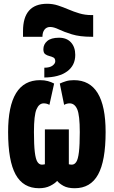

<svg xmlns="http://www.w3.org/2000/svg" viewBox="-20 -988 603 1018"><path d="M102 -823Q102 -968 230 -968Q260 -968 287.5 -959Q315 -950 343 -938Q371 -926 401 -917Q431 -908 466 -908H474V-793H466Q403 -793 361 -806Q319 -819 292 -832Q265 -845 246 -845Q227 -845 216 -831Q205 -817 205 -793H102ZM215 -629Q244 -629 258.5 -640Q273 -651 273 -663Q273 -678 263.5 -683Q254 -688 241.5 -691Q229 -694 219.5 -701Q210 -708 210 -727Q210 -753 230.5 -770.5Q251 -788 293 -788Q334 -788 356.5 -763Q379 -738 379 -697Q379 -641 336 -609.5Q293 -578 215 -577ZM187 10Q103 10 63 -62.5Q23 -135 23 -288Q23 -563 192 -563Q216 -563 234 -558Q252 -553 267 -545L242 -432Q228 -440 212 -440Q187 -440 173.5 -408.5Q160 -377 160 -288Q160 -220 164.5 -182Q169 -144 178.5 -129.5Q188 -115 202 -115Q209 -115 218 -117V-302H345V-117Q354 -115 361 -115Q375 -115 384.5 -129.5Q394 -144 398.5 -182Q403 -220 403 -288Q403 -377 389.5 -408.5Q376 -440 349 -440Q334 -440 320 -432L297 -545Q312 -552 330 -557.5Q348 -563 372 -563Q540 -563 540 -288Q540 -135 500 -62.5Q460 10 376 10Q339 10 316.5 -2.5Q294 -15 283 -29Q271 -15 246 -2.5Q221 10 187 10Z"/></svg>

Font: Noto Sans Mono SemiCondensed Black
Style: Regular
Weight: 900
Width: 4
Designer: Monotype Design Team
Foundry: Monotype Imaging Inc.
Version: Version 2.014; ttfautohint (v1.8.4.7-5d5b)